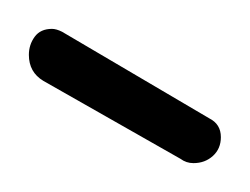

<svg xmlns="http://www.w3.org/2000/svg" viewBox="-20 -714 173 133"><path d="M10 -658Q0 -664 0 -676Q0 -683 4 -688.5Q8 -694 16 -694Q19 -694 23 -692L125 -632Q133 -628 133 -619Q133 -611 127.5 -606Q122 -601 114 -601Q109 -601 105 -604Z"/></svg>

Font: AkaAcidDosis
Style: ExtraLight
Weight: 250
Designer: Edgar Tolentino, Pablo Impallari, Igino Marini, Aka-Acid
Foundry: Edgar Tolentino, Pablo Impallari, Igino Marini, Aka-Acid
Version: Version 1.007